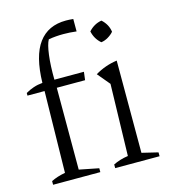

<svg xmlns="http://www.w3.org/2000/svg" viewBox="-110 -824 800 911"><g transform="rotate(-15 290.0 -368.5)"><path d="M30 -440V-453Q49 -464 69.5 -471Q90 -478 114 -480Q117 -611 163.5 -674Q210 -737 298 -737Q315 -737 334 -735V-674Q301 -678 270 -678Q232 -678 197 -672Q185 -651 178.5 -600Q172 -549 173 -480H318L313 -440H174V-38L270 -19V0H38V-18Q52 -25 68.5 -30.5Q85 -36 107 -40L114 -440ZM343 0V-18Q359 -26 377 -31.5Q395 -37 416 -40L425 -392L374 -453Q399 -468 426 -477.5Q453 -487 482 -491V-38L561 -19V0ZM461 -693Q491 -666 496 -629Q485 -616 468 -606Q451 -596 434 -594Q405 -619 397 -657Q424 -687 461 -693Z"/></g></svg>

Font: Piazzolla Light
Style: Regular
Weight: 300
Designer: Juan Pablo del Peral
Foundry: Huerta Tipografica
Version: Version 1.330